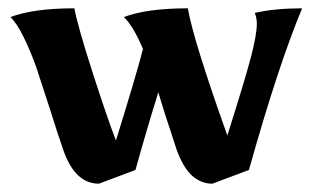

<svg xmlns="http://www.w3.org/2000/svg" viewBox="-20 -433 752 462"><path d="M132 -73Q120 -107 100 -171L67 -272Q53 -311 36.5 -344.5Q20 -378 5 -392Q61 -413 159 -413Q167 -370 202.5 -259.5Q238 -149 259 -95Q309 -256 324 -315Q301 -370 278 -392Q334 -413 432 -413Q445 -337 527 -107Q568 -236 583 -292.5Q598 -349 598 -376Q598 -390 593 -402Q642 -413 707 -413Q649 -274 579 -24L491 9Q464 9 442.5 -10Q421 -29 405 -73Q374 -166 361 -211Q332 -118 306 -24L218 9Q160 9 132 -73Z"/></svg>

Font: Mirza
Style: Bold
Weight: 700
Designer: Arabic design by Kourosh Beigpour, Latin design by Eduardo Tunni, engineering by Lasse Fister
Version: Version 1.0010g